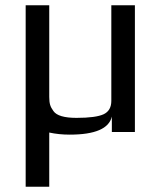

<svg xmlns="http://www.w3.org/2000/svg" viewBox="-20 -504 613 733"><path d="M78 -484H168V-134Q168 -115 171.5 -103.5Q175 -92 184 -80Q202 -54 272 -54Q346 -54 376 -68Q405 -82 405 -119V-484H495V0H407V-59Q391 10 246 10Q205 10 168 2V209H78Z"/></svg>

Font: Play
Style: Regular
Weight: 400
Designer: Jonas Hecksher (Cyrillic expansion: Cyreal)
Foundry: Jonas Hecksher, Playtype, e-types AS
Version: Version 2.101; ttfautohint (v1.5.65-e2d9)